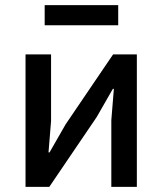

<svg xmlns="http://www.w3.org/2000/svg" viewBox="-20 -732 636 752"><path d="M155 -633V-712H443V-633ZM80 0V-519H180V-258L170 -135H174L237 -245L423 -519H516V0H416V-261L426 -384H422L359 -274L173 0Z"/></svg>

Font: Anuphan Medium
Style: Regular
Weight: 500
Designer: Mike Abbink, Paul van der Laan, Pieter van Rosmalen, Mint Tantisuwanna
Foundry: Bold Monday; Cadson Demak
Version: Version 3.002;hotconv 1.0.109;makeotfexe 2.5.65596